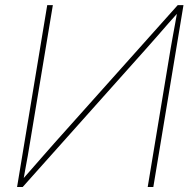

<svg xmlns="http://www.w3.org/2000/svg" viewBox="-20 -748 769 768"><path d="M593.3 0H570.8L662.1 -551.3Q666.5 -576.7 671.1 -602.1Q675.8 -627.4 680.4 -652.8Q685.1 -678.2 689.5 -703.6H697.3Q674.3 -678.2 652.1 -652.8Q629.9 -627.4 607.9 -602.1Q585.9 -576.7 563 -551.3L70.8 0H48.3L168.9 -727.5H191.4L99.6 -175.3Q95.7 -149.9 91.1 -124.5Q86.4 -99.1 81.8 -74Q77.1 -48.8 72.8 -23.4H64Q86.4 -48.8 108.4 -74Q130.4 -99.1 152.6 -124.5Q174.8 -149.9 197.3 -175.3L690.9 -727.5H713.9Z"/></svg>

Font: Inter Thin
Style: Italic
Weight: 250
Italic angle: -9.3988°
Designer: Rasmus Andersson
Foundry: rsms
Version: Version 4.001;git-66647c0bb